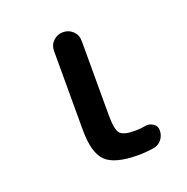

<svg xmlns="http://www.w3.org/2000/svg" viewBox="-101 -615 702 719"><g transform="rotate(-20 250.0 -255.5)"><path d="M332 9.8Q238.3 9.8 203.1 -24.4Q168 -58.6 168 -150.4V-464.8Q168 -488.3 184.1 -503.9Q200.2 -519.5 223.1 -519.5Q246.1 -519.5 262.2 -503.9Q278.3 -488.3 278.3 -464.8V-169.9Q278.3 -112.3 291.5 -96.2Q304.7 -80.1 351.6 -80.1Q374 -80.1 392.6 -84Q409.2 -86.9 423.8 -77.6Q438.5 -68.4 438.5 -50.8Q438.5 -29.3 425.8 -13.7Q413.1 2 392.6 4.9Q361.3 9.8 332 9.8Z"/></g></svg>

Font: Rounded Mgen+ 1m medium
Style: Regular
Weight: 500
Designer: [Source Han Sans]
Ryoko NISHIZUKA  (kana & ideographs); Paul D. Hunt (Latin, Greek & Cyrillic); Wenlong ZHANG  (bopomofo
Version: Version 1.059.20150602